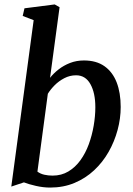

<svg xmlns="http://www.w3.org/2000/svg" viewBox="-20 -837 600 867"><path d="M206 -485.5Q221.5 -505.5 244.5 -523.5Q267.5 -541.5 296.5 -552.8Q325.5 -564 359 -564Q415 -564 451.8 -538Q488.5 -512 506.8 -465Q525 -418 525 -354Q525 -302 511 -250Q497 -198 470.5 -151.2Q444 -104.5 405.2 -68.2Q366.5 -32 316.5 -11Q266.5 10 206.5 10Q175.5 10 142.5 2.5Q109.5 -5 88 -13.5L31 5.5L132 -746L82.5 -765L90.5 -799.5L227 -817L249 -804.5ZM149 -62Q162.5 -52 180.2 -48Q198 -44 217.5 -44Q257.5 -44 288.8 -62.8Q320 -81.5 343 -113.2Q366 -145 380.8 -185.2Q395.5 -225.5 403 -269Q410.5 -312.5 410.5 -353Q410.5 -417.5 388.2 -457.2Q366 -497 323.5 -497Q295.5 -497 270.5 -484Q245.5 -471 226.5 -451.8Q207.5 -432.5 196 -413.5Z"/></svg>

Font: Merriweather 28pt Medium
Style: Italic
Weight: 500
Italic angle: -7.8°
Version: Version 2.101